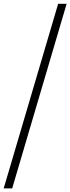

<svg xmlns="http://www.w3.org/2000/svg" viewBox="-47 -788 381 1040"><path d="M-27 232.5 268 -767.5H314L19 232.5Z"/></svg>

Font: Newsreader Caption Light
Style: Italic
Weight: 300
Italic angle: -17°
Designer: Hugues Gentile
Foundry: Production Type
Version: Version 1.001